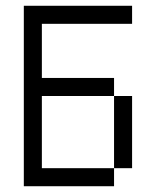

<svg xmlns="http://www.w3.org/2000/svg" viewBox="-20 -645 540 665"><path d="M437.5 -562.5H125V-375H375V-312.5H125V-62.5H375V0H62.5V-625H437.5ZM375 -312.5H437.5V-62.5H375Z"/></svg>

Font: 寒蝉点阵体 16px
Style: Regular
Weight: 400
Designer: Designed by Warren2060
Foundry: ChillType
Version: Version 1.000